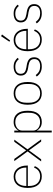

<svg xmlns="http://www.w3.org/2000/svg" viewBox="1296 -2094 998 3630"><g transform="rotate(-90 1795.0 -279.0)"><path d="M275 12Q174 12 115.5 -56Q57 -124 57 -254Q57 -383 114 -451.5Q171 -520 271 -520Q318 -520 356.5 -502Q395 -484 422.5 -451Q450 -418 465 -371.5Q480 -325 480 -268V-252H94V-225Q94 -178 106 -140Q118 -102 141.5 -75Q165 -48 198.5 -33.5Q232 -19 275 -19Q396 -19 442 -135L469 -120Q446 -60 397 -24Q348 12 275 12ZM271 -489Q229 -489 196.5 -474.5Q164 -460 141 -433Q118 -406 106 -368Q94 -330 94 -284V-280H442V-286Q442 -332 429.5 -369.5Q417 -407 394.5 -433.5Q372 -460 340.5 -474.5Q309 -489 271 -489Z M558 0 747 -256 564 -508H605L766 -285H768L930 -508H970L787 -258L975 0H934L768 -229H766L598 0Z M1106 -508H1141V-429H1144Q1161 -466 1201 -493Q1241 -520 1305 -520Q1405 -520 1460.5 -452.5Q1516 -385 1516 -254Q1516 -123 1460.5 -55.5Q1405 12 1305 12Q1241 12 1201 -15.5Q1161 -43 1144 -79H1141V200H1106ZM1300 -20Q1385 -20 1431.5 -75Q1478 -130 1478 -225V-283Q1478 -378 1431.5 -433.5Q1385 -489 1300 -489Q1268 -489 1239 -479.5Q1210 -470 1188.5 -453.5Q1167 -437 1154 -413.5Q1141 -390 1141 -362V-148Q1141 -119 1154 -95.5Q1167 -72 1188.5 -55Q1210 -38 1239 -29Q1268 -20 1300 -20Z M1845 12Q1745 12 1687.5 -56Q1630 -124 1630 -254Q1630 -385 1687.5 -452.5Q1745 -520 1845 -520Q1945 -520 2002.5 -452.5Q2060 -385 2060 -254Q2060 -124 2002.5 -56Q1945 12 1845 12ZM1845 -19Q1930 -19 1976 -74.5Q2022 -130 2022 -227V-281Q2022 -379 1976 -434Q1930 -489 1845 -489Q1760 -489 1714 -434Q1668 -379 1668 -281V-227Q1668 -130 1714 -74.5Q1760 -19 1845 -19Z M2354 12Q2291 12 2244.5 -11Q2198 -34 2163 -83L2190 -103Q2224 -58 2262.5 -38.5Q2301 -19 2355 -19Q2423 -19 2458 -47Q2493 -75 2493 -128Q2493 -179 2463.5 -204Q2434 -229 2373 -239L2330 -246Q2296 -251 2268.5 -261Q2241 -271 2221.5 -287.5Q2202 -304 2191.5 -328Q2181 -352 2181 -386Q2181 -419 2193.5 -444Q2206 -469 2228.5 -486Q2251 -503 2281.5 -511.5Q2312 -520 2347 -520Q2411 -520 2451 -497.5Q2491 -475 2517 -445L2492 -422Q2481 -435 2467.5 -447Q2454 -459 2437 -468.5Q2420 -478 2397.5 -483.5Q2375 -489 2346 -489Q2286 -489 2250.5 -463Q2215 -437 2215 -387Q2215 -336 2245 -312.5Q2275 -289 2336 -279L2379 -272Q2450 -261 2488.5 -228.5Q2527 -196 2527 -131Q2527 -63 2481 -25.5Q2435 12 2354 12Z M2860 12Q2759 12 2700.5 -56Q2642 -124 2642 -254Q2642 -383 2699 -451.5Q2756 -520 2856 -520Q2903 -520 2941.5 -502Q2980 -484 3007.5 -451Q3035 -418 3050 -371.5Q3065 -325 3065 -268V-252H2679V-225Q2679 -178 2691 -140Q2703 -102 2726.5 -75Q2750 -48 2783.5 -33.5Q2817 -19 2860 -19Q2981 -19 3027 -135L3054 -120Q3031 -60 2982 -24Q2933 12 2860 12ZM2856 -489Q2814 -489 2781.5 -474.5Q2749 -460 2726 -433Q2703 -406 2691 -368Q2679 -330 2679 -284V-280H3027V-286Q3027 -332 3014.5 -369.5Q3002 -407 2979.5 -433.5Q2957 -460 2925.5 -474.5Q2894 -489 2856 -489ZM2845 -587 2821 -600 2926 -758 2958 -740Z M3359 12Q3296 12 3249.5 -11Q3203 -34 3168 -83L3195 -103Q3229 -58 3267.5 -38.5Q3306 -19 3360 -19Q3428 -19 3463 -47Q3498 -75 3498 -128Q3498 -179 3468.5 -204Q3439 -229 3378 -239L3335 -246Q3301 -251 3273.5 -261Q3246 -271 3226.5 -287.5Q3207 -304 3196.5 -328Q3186 -352 3186 -386Q3186 -419 3198.5 -444Q3211 -469 3233.5 -486Q3256 -503 3286.5 -511.5Q3317 -520 3352 -520Q3416 -520 3456 -497.5Q3496 -475 3522 -445L3497 -422Q3486 -435 3472.5 -447Q3459 -459 3442 -468.5Q3425 -478 3402.5 -483.5Q3380 -489 3351 -489Q3291 -489 3255.5 -463Q3220 -437 3220 -387Q3220 -336 3250 -312.5Q3280 -289 3341 -279L3384 -272Q3455 -261 3493.5 -228.5Q3532 -196 3532 -131Q3532 -63 3486 -25.5Q3440 12 3359 12Z"/></g></svg>

Font: IBM Plex Sans Thai Looped ExtraLight
Style: Regular
Weight: 200
Designer: Mike Abbink, Paul van der Laan, Pieter van Rosmalen, Ben Mitchell, Mark Frömberg
Foundry: Bold Monday
Version: Version 1.0